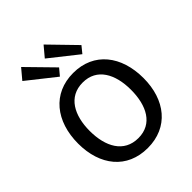

<svg xmlns="http://www.w3.org/2000/svg" viewBox="-215 -870 997 997"><g transform="rotate(-45 283.5 -371.5)"><path d="M283 10C435 10 524 -103 524 -263C524 -425 436 -540 284 -540C134 -540 43 -426 43 -262C43 -102 131 10 283 10ZM285 -61C179 -61 132 -151 132 -266C132 -380 179 -470 284 -470C388 -470 435 -381 435 -266C435 -150 389 -61 285 -61ZM68 -697 222 -575 253 -612 115 -753ZM233 -697 387 -575 417 -612 280 -753Z"/></g></svg>

Font: Cheyenne Sans
Style: Regular
Weight: 400
Designer: The Public Sans project authors (U.S. Web Design System), Libre Franklin designed by Pablo Impallari and Rodrigo Fuenzal
Foundry: The Cheyenne Sans Project Authors
Version: Version 2.007